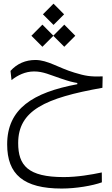

<svg xmlns="http://www.w3.org/2000/svg" viewBox="-20 -748 626 1072"><path d="M324.7 304.7C403.8 304.7 496.1 289.1 548.8 270L548.3 214.8C490.2 227.1 412.1 240.7 335.9 240.7C135.7 240.7 81.5 175.3 81.5 50.8C81.5 -131.3 231.9 -201.2 551.8 -257.8L553.2 -321.3C482.9 -319.3 457.5 -323.7 396 -342.3C306.2 -369.1 246.6 -413.1 177.7 -413.1C123.5 -413.1 75.2 -393.1 38.6 -352.1L44.4 -300.8C78.6 -328.1 121.6 -349.1 170.4 -349.1C221.7 -349.1 259.3 -329.6 318.4 -310.1C365.7 -293.9 385.3 -289.1 411.6 -284.7V-277.8C163.1 -231.4 20 -140.6 20 58.1C20 225.6 111.3 304.7 324.7 304.7ZM338.9 -486.8 400.4 -548.3 338.9 -610.4 277.8 -548.8 216.8 -610.4 155.3 -548.3 216.8 -486.8 277.8 -547.9ZM278.8 -608.9 337.9 -668 278.8 -727.5 219.7 -668Z"/></svg>

Font: Cascadia Mono Light
Style: Regular
Weight: 300
Monospace: yes
Designer: Aaron Bell
Foundry: Saja Typeworks
Version: Version 2404.023